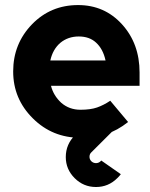

<svg xmlns="http://www.w3.org/2000/svg" viewBox="-20 -532 591 758"><path d="M531 -193.3V-246Q531 -359.7 461.7 -436Q392.7 -512 288.3 -512Q180 -512 106.3 -436Q32 -359.3 32 -250Q32 -141.7 109.7 -64.7Q186.7 12 297.7 12Q353.3 12 398.3 -2.3Q443.3 -16.7 485.7 -50.3L415.3 -134.3Q389 -116.7 363.2 -107.7Q337.3 -98.7 297.7 -98.7Q253.3 -98.7 221.7 -126.3Q191 -154.7 181.3 -193.3ZM291 -388Q333 -388 359 -364Q386.7 -339 396.7 -293.3H178.7Q188.3 -337.3 218.3 -363Q248.7 -388 291 -388ZM457 155.7 379.7 101.7Q378.7 103 376.7 105Q369 112 359 112Q348.7 112 341 105Q333.3 97.3 333.3 87Q333.3 76 341 69L432 -21.7H311.3Q289.7 -12.7 277 0.7Q239.7 37.3 239.7 88Q239.7 136.3 274.7 171.3Q309.7 206.3 359 206.3Q408 206.3 443 171.3Q446.7 167.7 450.2 164Q453.7 160.3 457 155.7Z"/></svg>

Font: Unageo Variable
Style: Regular
Weight: 300
Designer: Richard Sepsi
Foundry: Richard Sepsi
Version: Version 2.200